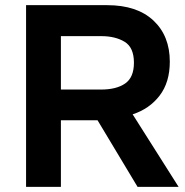

<svg xmlns="http://www.w3.org/2000/svg" viewBox="-20 -724 717 744"><path d="M81 0V-704H395Q511 -704 574.5 -644.5Q638 -585 638 -485Q638 -405 598.5 -353.5Q559 -302 494 -281L672 0H513L358 -258H216V0ZM216 -377H372Q431 -377 465 -400.5Q499 -424 499 -481Q499 -540 463 -562Q427 -584 372 -584H216Z"/></svg>

Font: Prodigy Sans SemiBold
Style: Regular
Weight: 600
Designer: Wei Huang
Foundry: Wei Huang
Version: Version 1.003; ttfautohint (v1.8.3)